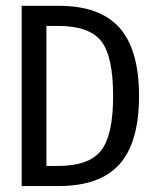

<svg xmlns="http://www.w3.org/2000/svg" viewBox="-20 -624 540 644"><path d="M174.8 -67.4Q277.3 -67.4 318.4 -118.2Q359.4 -168.9 359.4 -301.8Q359.4 -436.5 318.8 -486.8Q278.3 -537.1 174.8 -537.1H135.7V-67.4ZM176.8 -604.5Q315.4 -604.5 380.9 -530.8Q446.3 -457 446.3 -301.8Q446.3 -146.5 380.9 -73.2Q315.4 0 176.8 0H52.7V-604.5Z"/></svg>

Font: BabelStone Flags
Style: Regular
Weight: 400
Designer: Andrew West
Foundry: BabelStone
Version: Version 4.12